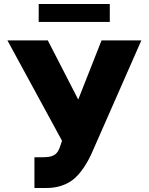

<svg xmlns="http://www.w3.org/2000/svg" viewBox="-20 -929 743 959"><path d="M218.8 -727.3 370.7 -431.8 487.2 -727.3H686.1L436.1 -159.1Q415.5 -114.3 387.1 -76Q372.9 -56.8 355.5 -40.8Q338.1 -24.9 316.4 -13.7Q294.7 -2.5 268.8 3.7Q242.9 9.9 211.6 9.9H152V-143.5H187.5Q207.7 -143.5 222.8 -145.4Q237.9 -147.4 249.3 -153.8Q260.7 -160.2 268.6 -172.2Q276.6 -184.3 282.7 -204.5L289.8 -225.9L17 -727.3ZM528.4 -909.1V-819.6H173.3V-909.1Z"/></svg>

Font: Inter P Black
Style: Regular
Weight: 900
Designer: Rasmus Andersson
Foundry: rsms
Version: Version 3.018;git-588b23468